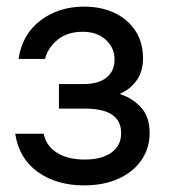

<svg xmlns="http://www.w3.org/2000/svg" viewBox="-20 -548 514 580"><path d="M234 12Q150 12 93.5 -29Q37 -70 26 -144H112Q120 -106 153 -86Q186 -66 236 -66Q287 -66 316.5 -87Q346 -108 346 -146Q346 -220 236 -220H158V-294H232Q277 -294 301.5 -313.5Q326 -333 326 -368Q326 -404 299.5 -428Q273 -452 230 -452Q183 -452 153.5 -427.5Q124 -403 116 -370H36Q47 -444 102 -486Q157 -528 234 -528Q286 -528 326 -509Q366 -490 389 -455Q412 -420 412 -372Q412 -331 392 -304Q372 -277 344 -266V-263Q378 -253 405 -224.5Q432 -196 432 -146Q432 -100 407 -64Q382 -28 337.5 -8Q293 12 234 12Z"/></svg>

Font: Liter
Style: Regular
Weight: 400
Designer: Anton Skugarov
Foundry: skugi
Version: Version 1.004; ttfautohint (v1.8.4.7-5d5b)